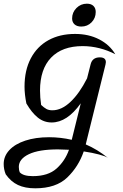

<svg xmlns="http://www.w3.org/2000/svg" viewBox="-91 -664 667 1041"><path d="M494 192Q481 183 445.5 173.5Q410 164 363 157Q335 239 274 298Q213 357 100 357Q45 357 6.5 339Q-32 321 -60 281Q-71 254 -71 225Q-71 183 -40.5 150Q-10 117 46 98.5Q102 80 175 80Q237 80 298 94L347 -104Q273 0 189 0Q147 0 114 -26.5Q81 -53 52 -103Q42 -153 42 -194Q42 -283 76 -347.5Q110 -412 171.5 -446Q233 -480 316 -480Q390 -480 447 -450.5Q504 -421 534 -370Q494 -391 448.5 -402.5Q403 -414 357 -414Q246 -414 186 -351.5Q126 -289 126 -173Q126 -136 132 -95Q148 -80 161 -73Q174 -66 193 -66Q243 -66 291.5 -112Q340 -158 381 -239L400 -314Q409 -353 450 -353Q483 -353 483 -327Q483 -324 481 -314L378 102L374 119Q437 146 494 192ZM283 148Q243 146 223 146Q120 146 65.5 172Q11 198 11 241Q11 250 12.5 258Q14 266 16 270Q35 291 87 291Q170 291 216 249.5Q262 208 283 148ZM300 -564Q300 -597 323.5 -620.5Q347 -644 380 -644Q403 -644 415.5 -632Q428 -620 428 -599Q428 -566 405.5 -543Q383 -520 350 -520Q326 -520 313 -532Q300 -544 300 -564Z"/></svg>

Font: Srisakdi
Style: Bold
Weight: 700
Designer: Cadson Demak Co.,Ltd.
Foundry: Cadson Demak Co.,Ltd.
Version: Version 1.000